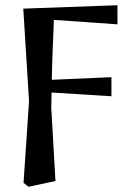

<svg xmlns="http://www.w3.org/2000/svg" viewBox="-20 -522 488 734"><path d="M70 177 91 -135 69 -489 429 -502V-429L157 -448L187 -473Q184 -396 181.5 -333Q179 -270 178 -216Q177 -162 176 -110L192 170L89 192ZM134 -171V-215L406 -227V-154Z"/></svg>

Font: Source Serif 4 Medium
Style: Regular
Weight: 500
Designer: Frank Grießhammer
Foundry: Adobe Systems Incorporated
Version: Version 4.004;hotconv 1.0.116;makeotfexe 2.5.65601